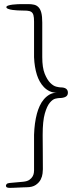

<svg xmlns="http://www.w3.org/2000/svg" viewBox="-20 -858 353 936"><path d="M9 0ZM146 -753Q146 -773 143 -784Q140 -795 132.5 -800Q125 -805 111 -806Q97 -807 75 -807Q74 -807 63.5 -807.5Q53 -808 41.5 -809.5Q30 -811 20.5 -814.5Q11 -818 11 -823Q11 -828 20 -831Q29 -834 41 -835.5Q53 -837 66 -837.5Q79 -838 87 -838H118Q134 -838 146.5 -835Q159 -832 168 -822.5Q177 -813 181.5 -795.5Q186 -778 186 -748V-580Q186 -528 198 -498.5Q210 -469 225 -454Q240 -439 254.5 -435.5Q269 -432 275 -432Q311 -432 311 -406Q311 -392 299.5 -386Q288 -380 269 -380Q263 -380 250 -377Q237 -374 223 -357.5Q209 -341 198.5 -304.5Q188 -268 188 -200Q188 -174 188.5 -132.5Q189 -91 189 -33Q189 -27 187.5 -12.5Q186 2 178.5 17Q171 32 154.5 43.4Q138 54.9 109 54.9Q103 54.9 92.5 55.4Q82 55.9 70 56.4Q58 56.9 47 57.4Q36 57.9 28 57.9Q20 57.9 14.5 55.9Q9 53.9 9 45.9Q9 43.9 12.5 39.4Q16 35 27 34L93 28Q113 26 123.5 18.5Q134 11 139 2Q144 -7 145 -15.5Q146 -24 146 -27V-201Q148 -259 160 -304Q165 -323 173.5 -341.5Q182 -360 194 -374Q206 -388 221.5 -397Q237 -406 258 -406Q237 -406 221.5 -413.5Q206 -421 194 -433.5Q182 -446 173.5 -461.5Q165 -477 160 -493Q148 -531 146 -579Z"/></svg>

Font: Life Savers
Style: Regular
Weight: 400
Designer: Pablo Impallari, Rodrigo Fuenzalida, Brenda Gallo
Foundry: Pablo Impallari, Rodrigo Fuenzalida, Brenda Gallo
Version: Version 3.001; ttfautohint (v0.95) -l 8 -r 50 -G 200 -x 14 -